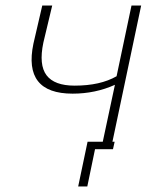

<svg xmlns="http://www.w3.org/2000/svg" viewBox="-20 -540 587 695"><path d="M491 -520 387 -27H395L389 0H324L296 135H263L297 -27H352L396 -233Q325 -201 243 -201Q63 -201 101 -382L133 -520H169L137 -386Q120 -305 148.5 -267.5Q177 -230 250 -230Q343 -230 402 -264L456 -520Z"/></svg>

Font: Raleway-v4020 ExtraLight
Style: Italic
Weight: 275
Italic angle: -12°
Designer: Matt McInerney, Pablo Impallari, Rodrigo Fuenzalida
Foundry: Matt McInerney, Pablo Impallari, Rodrigo Fuenzalida
Version: Version 4.020;PS 004.020;hotconv 1.0.88;makeotf.lib2.5.64775